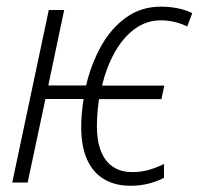

<svg xmlns="http://www.w3.org/2000/svg" viewBox="-20 -561 611 590"><path d="M380.9 9.8Q333 9.8 299.1 -10.7Q265.1 -31.2 247.3 -71.5Q229.5 -111.8 229.5 -170.4Q229.5 -190.9 231.4 -212.9Q233.4 -234.9 236.8 -256.8H119.6L64.9 0H17.6L129.9 -530.3H177.2L128.4 -298.3H244.6Q259.8 -363.3 290.3 -418.5Q320.8 -473.6 367.2 -507.1Q413.6 -540.5 474.1 -540.5Q502 -540.5 526.9 -535.4Q551.8 -530.3 570.8 -520.5L555.2 -479.5Q538.1 -488.3 517.1 -493.4Q496.1 -498.5 474.1 -498.5Q429.2 -498.5 393.1 -471.4Q356.9 -444.3 331.8 -398.7Q306.6 -353 293.5 -297.9H484.9L476.1 -256.3H284.2Q281.2 -234.9 279.5 -214.1Q277.8 -193.4 277.8 -172.4Q277.8 -127.9 290.3 -96.4Q302.7 -64.9 326.9 -48.6Q351.1 -32.2 386.7 -32.2Q414.1 -32.2 437.7 -39.1Q461.4 -45.9 483.9 -57.1V-14.6Q464.8 -4.4 438.7 2.7Q412.6 9.8 380.9 9.8Z"/></svg>

Font: Open Sans SemiCondensed Light
Style: Italic
Weight: 300
Width: 4
Italic angle: -12°
Designer: Monotype Design Team
Foundry: Monotype Imaging Inc.
Version: Version 3.000